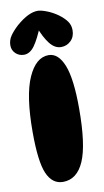

<svg xmlns="http://www.w3.org/2000/svg" viewBox="-86 -784 451 835"><g transform="rotate(-10 139.0 -366.0)"><path d="M156 -544Q199 -544 223 -484Q247 -424 247 -293Q247 -132 216 -61Q185 10 123 10Q76 10 53 -42.5Q30 -95 30 -226Q30 -387 65 -465.5Q100 -544 156 -544ZM143 -742Q157 -742 182 -732.5Q207 -723 231 -706Q254 -689 266 -672Q278 -655 278 -633Q278 -604 260 -586.5Q242 -569 217 -569Q189 -569 167 -597Q145 -625 127 -673L144 -682Q119 -620 98.5 -592Q78 -564 52 -564Q30 -564 15 -578.5Q0 -593 0 -614Q0 -637 13 -656Q26 -675 49 -696Q77 -720 100 -731Q123 -742 143 -742Z"/></g></svg>

Font: DynaPuff SemiBold
Style: Regular
Weight: 600
Designer: Toshi Omagari, Jennifer Daniel
Foundry: Google Fonts
Version: Version 2.000